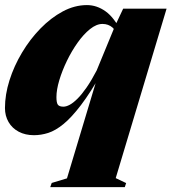

<svg xmlns="http://www.w3.org/2000/svg" viewBox="-26 -530 692 774"><path d="M244 189 373 -240H386Q339 -157 300.5 -106.5Q262 -56 229.8 -29.8Q197.5 -3.5 168.5 5.8Q139.5 15 111 15Q76 15 49.5 1Q23 -13 8.5 -38Q-6 -63 -6 -94.5Q-6 -148.5 12.2 -206.2Q30.5 -264 62.8 -318Q95 -372 137.2 -415.2Q179.5 -458.5 227.2 -484Q275 -509.5 324.5 -509.5Q364.5 -509.5 400 -484Q435.5 -458.5 465 -398L457 -367.5Q444.5 -404 427.8 -418.8Q411 -433.5 387 -433.5Q363 -433.5 337 -412.8Q311 -392 287 -358.2Q263 -324.5 243.8 -284.8Q224.5 -245 213 -206.5Q201.5 -168 201.5 -138.5Q201.5 -116 207.2 -108Q213 -100 229.5 -100Q241 -100 255 -107.5Q269 -115 286 -131.8Q303 -148.5 322.5 -176.5Q342 -204.5 363.5 -245.5L437.5 -425L470.5 -495H645.5L440.5 188L482.5 208L477 224.5H176.5L182.5 207.5Z"/></svg>

Font: Newsreader 60pt ExtraBold
Style: Italic
Weight: 800
Italic angle: -17°
Designer: Hugues Gentile
Foundry: Production Type
Version: Version 1.003